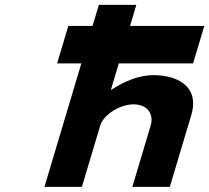

<svg xmlns="http://www.w3.org/2000/svg" viewBox="-20 -752 840 771"><path d="M351.7 -647.9H254.4L209.4 -497.5H306.7L158.4 -1.5H308.8L382.5 -248C395.5 -291.3 461.4 -333 516 -333C574.6 -333 598.1 -291.3 585.1 -248L511.4 -1.5H661.9L747.8 -288.8C784.2 -410.3 684.8 -450.3 596.3 -450.3C538.7 -450.3 478.9 -425.7 427.6 -391.7H425.5L457.2 -497.5H755.4L800.4 -647.9H502.2L527.5 -732.5H377Z"/></svg>

Font: Hussar
Style: BdSuprExtOblThree
Weight: 700
Foundry: Cannot Into Space Fonts
Version: Version 2.00